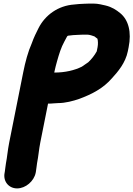

<svg xmlns="http://www.w3.org/2000/svg" viewBox="-20 -825 742 1069"><path d="M440.2 -632H467.2C476.6 -632 496.8 -626.2 505.8 -622.3C512.2 -616.5 521.8 -610.6 522.5 -609.6C525.5 -599.1 526.7 -579.5 523.2 -562L518.8 -540C518.7 -539.6 518.7 -539.3 518.6 -539C506.1 -516.1 490 -496.1 471.7 -478.6C463.5 -472.6 446.2 -460.8 435.9 -453.9C395.7 -433.8 343.2 -421 283 -421H282L282.4 -423C286.7 -444.3 293.5 -469.4 297.3 -482.9C309.4 -525.6 320.3 -561 337.8 -592.6C353.8 -621.2 353.1 -624.9 359.2 -626.3C378.1 -628.6 396.9 -631 416 -631C424 -631 432.2 -632 440.2 -632ZM303.1 -251C343.6 -251 387.2 -262.6 421.9 -274.7C489.6 -299.8 554.7 -332.3 604.7 -390.9C636.1 -425.4 678.7 -474.5 691.8 -540L696.2 -562C713 -646 695.9 -714.4 648.5 -752.5C627.7 -769.4 603.5 -785.8 567.9 -794.4C551.2 -797.9 526.8 -805 501.7 -805H474.7C465.6 -805 456.8 -804.7 446.6 -804C429.6 -803.9 408.7 -801.5 392.7 -799.9C304.1 -793.7 231.7 -741.7 194.5 -668.4C182.5 -644.6 168.4 -616.8 157.2 -584.8C135.7 -536.4 121 -480.7 109.4 -423L31.2 -31C22.4 13.1 20 50 13 85C10.3 98.8 8.5 122.7 6.8 131L5.7 137C-3.8 184.2 28.1 224 75.3 224C122.9 224 169.3 183.6 178.7 137L179.8 131C182.4 118.2 184.5 92.7 186.4 83C194.3 43.4 196.5 7.7 204.2 -31L247.5 -248H250.5C272.5 -248 286.8 -251 303.1 -251Z"/></svg>

Font: Smoothie
Style: BdIt
Weight: 700
Foundry: Cannot Into Space Fonts
Version: Version 0.8